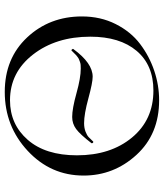

<svg xmlns="http://www.w3.org/2000/svg" viewBox="39 -715 688 806"><g transform="rotate(90 383.0 -312.0)"><path d="M366 12Q225 12 137 -82Q49 -176 49 -312Q49 -390 81 -453.5Q113 -517 164.5 -556Q216 -595 277 -615.5Q338 -636 401 -636Q543 -636 630 -541Q717 -446 717 -319Q717 -181 613.5 -84.5Q510 12 366 12ZM401 -10Q502 -10 567 -84.5Q632 -159 632 -291Q632 -432 557.5 -522Q483 -612 360 -612Q253 -612 193.5 -541.5Q134 -471 134 -347Q134 -203 209 -106.5Q284 -10 401 -10ZM497 -321Q517 -321 532.5 -327Q548 -333 555.5 -340Q563 -347 574 -359Q575 -360 577 -359.5Q579 -359 580.5 -356.5Q582 -354 581 -352Q544 -304 521.5 -287.5Q499 -271 471 -271Q436 -271 371.5 -289Q307 -307 268 -307Q259 -307 252.5 -306.5Q246 -306 239.5 -303.5Q233 -301 229 -299.5Q225 -298 219 -293.5Q213 -289 211 -287Q209 -285 202 -278Q195 -271 193 -269Q190 -266 187 -271Q184 -274 186 -276Q245 -357 302 -357Q327 -357 393 -339Q459 -321 497 -321Z"/></g></svg>

Font: Cormorant Garamond Book
Style: Regular
Weight: 500
Designer: Christian Thalmann (Catharsis Fonts)
Version: Version 1.000;PS 002.000;hotconv 1.0.88;makeotf.lib2.5.64775